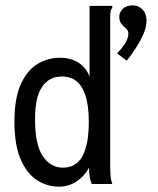

<svg xmlns="http://www.w3.org/2000/svg" viewBox="-20 -688 590 718"><path d="M476 -668Q498 -668 513 -652.5Q528 -637 528 -612Q528 -579 505.5 -538Q483 -497 454 -461L418 -488Q435 -506 447.5 -525Q460 -544 460 -564Q460 -574 451.5 -581Q443 -588 434.5 -598Q426 -608 426 -626Q426 -642 439.5 -655Q453 -668 476 -668ZM200 10Q157 10 119.5 -13.5Q82 -37 58 -90.5Q34 -144 34 -233Q34 -321 58 -373.5Q82 -426 120.5 -449Q159 -472 204 -472Q244 -472 273 -454Q302 -436 315 -401V-666H400V-659Q395 -653 393.5 -645.5Q392 -638 392 -622V-69Q392 -52 393 -35Q394 -18 400 0H323Q317 -15 315 -29.5Q313 -44 313 -61Q296 -29 266.5 -9.5Q237 10 200 10ZM215 -61Q265 -61 288.5 -104.5Q312 -148 312 -232Q312 -402 212 -402Q164 -402 137.5 -363.5Q111 -325 111 -242Q111 -147 140 -104Q169 -61 215 -61Z"/></svg>

Font: Inconsolata SemiExpanded Medium
Style: Regular
Weight: 500
Width: 6
Monospace: yes
Designer: Raph Levien, Cyreal, Brenton Simpson
Foundry: Raph Levien, Cyreal, Google
Version: Version 3.001; ttfautohint (v1.8.2.53-6de2)